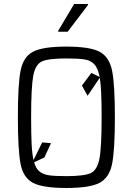

<svg xmlns="http://www.w3.org/2000/svg" viewBox="-20 -928 661 956"><path d="M552 -344Q552 -180 538 -111.5Q524 -43 475.5 -17.5Q427 8 310 8Q193 8 144.5 -17.5Q96 -43 82.5 -111.5Q69 -180 69 -344Q69 -508 82.5 -576.5Q96 -645 144.5 -670.5Q193 -696 310 -696Q427 -696 475.5 -670.5Q524 -645 538 -576.5Q552 -508 552 -344ZM486 -344Q486 -486 477 -541L416 -451L388 -502L435 -565L476 -545Q468 -588 450 -607.5Q432 -627 402 -632Q372 -637 310 -637Q221 -637 188.5 -622Q156 -607 145.5 -550.5Q135 -494 135 -344Q135 -260 137.5 -210.5Q140 -161 147 -131L190 -219L234 -215L201 -144L150 -120Q159 -88 177.5 -73.5Q196 -59 225 -55Q254 -51 310 -51Q399 -51 431.5 -66Q464 -81 475 -137.5Q486 -194 486 -344ZM270 -770V-775L349 -908H418V-903L317 -770Z"/></svg>

Font: Saira Semi Condensed Light
Style: Regular
Weight: 300
Width: 4
Designer: Hector Gatti with collaboration of the Omnibus-Type team
Foundry: Omnibus-Type
Version: Version 1.001; ttfautohint (v1.8)